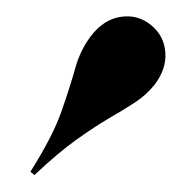

<svg xmlns="http://www.w3.org/2000/svg" viewBox="-20 -689 238 233"><path d="M21.8 -476.6 16.9 -480.6Q44.4 -524.2 54.8 -554.4Q65.3 -584.7 71.4 -606.5Q77.4 -628.2 90.3 -645.2Q105.6 -665.3 126.2 -668.5Q146.8 -671.8 162.9 -658.9Q179 -646 180.6 -625.8Q182.3 -605.6 167.7 -586.3Q157.3 -573.4 143.5 -564.5Q129.8 -555.6 112.5 -545.6Q95.2 -535.5 72.6 -519.4Q50 -503.2 21.8 -476.6Z"/></svg>

Font: Playfair 144pt SemiCondensed
Style: Bold
Weight: 700
Width: 4
Designer: Claus Eggers Sørensen
Foundry: Claus Eggers Sørensen
Version: Version 2.203